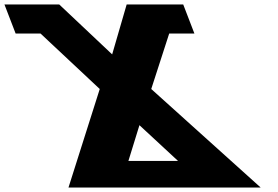

<svg xmlns="http://www.w3.org/2000/svg" viewBox="-250 -845 1253 865"><path d="M924.5 0 431.4 -444 512.3 -694H625.8L575.4 -825H320.7L255.3 -600L16.7 -825H-230L-179.6 -694H-67.5L199.4 -444L58.5 0ZM552 -120H328.5L378.2 -281Z"/></svg>

Font: Hussar
Style: BdOpOblFour
Weight: 700
Foundry: Cannot Into Space Fonts
Version: Version 2.00